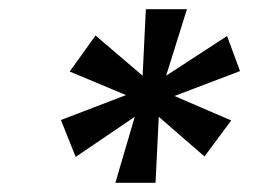

<svg xmlns="http://www.w3.org/2000/svg" viewBox="-20 -756 549 416"><path d="M230 -360 272 -503 144 -416 112 -496 253 -550 131 -601 187 -679 289 -592 296 -736H385L340 -592L472 -678L500 -602L358 -548L481 -495L423 -417L324 -503L317 -360Z"/></svg>

Font: DM Sans 10pt SemiBold
Style: Italic
Weight: 600
Italic angle: -10°
Version: Version 4.004;gftools[0.9.30]